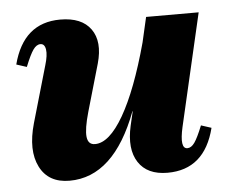

<svg xmlns="http://www.w3.org/2000/svg" viewBox="-44 -566 751 633"><g transform="rotate(-5 332.0 -249.0)"><path d="M162 16Q92 16 64 -39.5Q36 -95 61 -183L115 -370Q125 -403 122 -422Q119 -441 105 -441Q92 -441 81 -425.5Q70 -410 54 -370L20 -381Q55 -516 177 -516Q248 -516 278 -474Q308 -432 288 -361L243 -205Q227 -149 230 -123Q233 -97 256 -97Q303 -97 351 -180Q399 -263 441 -417L460 -500H634L548 -128Q532 -57 558 -57Q571 -57 582 -72.5Q593 -88 609 -128L643 -117Q609 18 486 18Q419 18 390 -26.5Q361 -71 378 -147L389 -194H388Q309 16 162 16Z"/></g></svg>

Font: Platypi ExtraBold
Style: Italic
Weight: 800
Italic angle: -13°
Designer: David Sargent
Foundry: Bolt Cutter Type
Version: Version 1.200; ttfautohint (v1.8.4.7-5d5b)